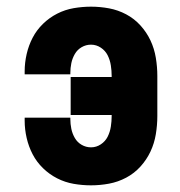

<svg xmlns="http://www.w3.org/2000/svg" viewBox="-20 -548 540 576"><path d="M253 8Q227 8 201 3.5Q175 -1 151.5 -13Q128 -25 109 -43.5Q90 -62 78 -85Q66 -108 60 -134Q54 -160 54 -186V-195H191V-191Q191 -176 194 -161.5Q197 -147 204.5 -134Q212 -121 225 -113.5Q238 -106 253 -106Q269 -106 282.5 -115Q296 -124 303 -138Q310 -152 312.5 -168Q315 -184 315 -200V-203H192V-317H315V-320Q315 -336 312.5 -352Q310 -368 303 -382Q296 -396 282.5 -405Q269 -414 253 -414Q238 -414 225 -406.5Q212 -399 204.5 -386Q197 -373 194 -358.5Q191 -344 191 -329V-325H54V-334Q54 -360 60 -386Q66 -412 78 -435Q90 -458 109 -476.5Q128 -495 151.5 -507Q175 -519 201 -523.5Q227 -528 253 -528Q280 -528 307 -523Q334 -518 358.5 -505Q383 -492 401.5 -471.5Q420 -451 431.5 -426.5Q443 -402 447.5 -374.5Q452 -347 452 -320V-200Q452 -173 447.5 -145.5Q443 -118 431.5 -93.5Q420 -69 401.5 -48.5Q383 -28 358.5 -15Q334 -2 307 3Q280 8 253 8Z"/></svg>

Font: Iosevka Term Curly Heavy
Style: Regular
Weight: 900
Designer: Belleve Invis
Foundry: Belleve Invis
Version: Version 32.3.0